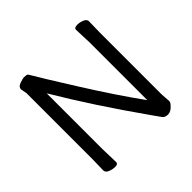

<svg xmlns="http://www.w3.org/2000/svg" viewBox="-179 -896 1097 1097"><g transform="rotate(-45 369.0 -347.5)"><path d="M586 19Q561 19 550.5 3.5Q540 -12 514 -48Q323 -318 181 -557V-105L184 1Q184 17 160 17Q141 17 119.5 8.5Q98 0 98 -17L100 -106V-640L93 -677Q93 -696 118 -705Q143 -714 155 -714Q165 -714 173 -712.5Q181 -711 186 -701Q218 -645 338.5 -453.5Q459 -262 560 -123V-589L556 -695Q556 -711 581 -711Q601 -711 622 -702.5Q643 -694 643 -677L641 -588V-87L645 -32Q645 -20 633 -8Q610 19 586 19Z"/></g></svg>

Font: LXGW WenKai Lite Medium
Style: Regular
Weight: 500
Designer: LXGW / Fontworks Inc.
Foundry: LXGW / Fontworks Inc.
Version: Version 1.511; March 25, 2025